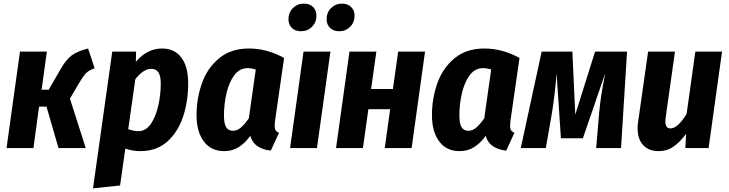

<svg xmlns="http://www.w3.org/2000/svg" viewBox="-20 -815 4011 1057"><path d="M501 -439Q469 -428 453 -411.5Q437 -395 413 -354L365 -272L452 0H302L236 -228H195L164 0H16L90 -531H238L209 -321H248L314 -435Q343 -486 374 -509.5Q405 -533 465 -548Z M598 -531H729L728 -475Q791 -548 872 -548Q941 -548 978.5 -498Q1016 -448 1016 -356Q1016 -259 988.5 -174.5Q961 -90 902 -36.5Q843 17 752 17Q710 17 670 3L641 206L492 222ZM865 -353Q865 -399 851.5 -417.5Q838 -436 813 -436Q769 -436 725 -379L686 -104Q716 -93 742 -93Q784 -93 811.5 -134.5Q839 -176 852 -236Q865 -296 865 -353Z M1544 -496 1494 -149Q1492 -129 1492 -123Q1492 -108 1497 -99Q1502 -90 1516 -84L1471 14Q1428 10 1398 -10Q1368 -30 1358 -67Q1329 -27 1294 -5Q1259 17 1214 17Q1142 17 1102 -36.5Q1062 -90 1062 -181Q1062 -272 1091.5 -356Q1121 -440 1186 -494Q1251 -548 1351 -548Q1449 -548 1544 -496ZM1213 -179Q1213 -133 1225.5 -114Q1238 -95 1263 -95Q1286 -95 1306.5 -113Q1327 -131 1350 -164L1388 -432Q1364 -440 1343 -440Q1299 -440 1270 -401Q1241 -362 1227 -302Q1213 -242 1213 -179Z M1799 -531 1725 0H1577L1651 -531ZM1568 -709Q1568 -746 1592.5 -770.5Q1617 -795 1653 -795Q1685 -795 1703.5 -776.5Q1722 -758 1722 -729Q1722 -692 1697.5 -667.5Q1673 -643 1637 -643Q1605 -643 1586.5 -661.5Q1568 -680 1568 -709ZM1778 -709Q1778 -746 1802.5 -770.5Q1827 -795 1863 -795Q1894 -795 1913 -776.5Q1932 -758 1932 -729Q1932 -692 1907.5 -667.5Q1883 -643 1847 -643Q1816 -643 1797 -661.5Q1778 -680 1778 -709Z M2098 0 2128 -214H2008L1978 0H1830L1904 -531H2052L2023 -325H2143L2172 -531H2320L2246 0Z M2840 -496 2790 -149Q2788 -129 2788 -123Q2788 -108 2793 -99Q2798 -90 2812 -84L2767 14Q2724 10 2694 -10Q2664 -30 2654 -67Q2625 -27 2590 -5Q2555 17 2510 17Q2438 17 2398 -36.5Q2358 -90 2358 -181Q2358 -272 2387.5 -356Q2417 -440 2482 -494Q2547 -548 2647 -548Q2745 -548 2840 -496ZM2509 -179Q2509 -133 2521.5 -114Q2534 -95 2559 -95Q2582 -95 2602.5 -113Q2623 -131 2646 -164L2684 -432Q2660 -440 2639 -440Q2595 -440 2566 -401Q2537 -362 2523 -302Q2509 -242 2509 -179Z M3399 0H3262L3279 -199Q3284 -252 3291 -296Q3298 -340 3312 -412L3189 -54H3068L3044 -411Q3036 -302 3019 -196L2985 0H2847L2962 -531H3131L3147 -184L3256 -531H3432Z M3490 -109Q3490 -126 3493 -144L3548 -531H3696L3644 -164Q3643 -157 3643 -146Q3643 -108 3671 -108Q3711 -108 3760 -188L3808 -531H3955L3881 0H3753L3757 -78Q3724 -33 3688 -8Q3652 17 3606 17Q3551 17 3520.5 -16.5Q3490 -50 3490 -109Z"/></svg>

Font: Fira Sans Condensed
Style: Bold Italic
Weight: 700
Width: 3
Italic angle: -8°
Designer: Carrois Corporate & Edenspiekermann AG
Foundry: Carrois Corporate GbR & Edenspiekermann AG
Version: Version 4.203